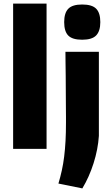

<svg xmlns="http://www.w3.org/2000/svg" viewBox="-20 -828 623 1068"><path d="M437 -607Q383 -607 360 -630Q337 -653 337 -705Q337 -756 360 -779.5Q383 -803 437 -803Q492 -803 515 -779.5Q538 -756 538 -705Q538 -655 515 -631Q492 -607 437 -607ZM305 193Q316 156 324 119.5Q332 83 337 42.5Q342 2 344.5 -44Q347 -90 347 -146Q347 -153 347 -179.5Q347 -206 346.5 -242.5Q346 -279 346 -322Q346 -365 345.5 -406Q345 -447 344.5 -482.5Q344 -518 344 -540H530V-72Q525 3 500.5 80Q476 157 438 220ZM53 -808H239V0H53Z"/></svg>

Font: Encode Sans Narrow
Style: ExtraBold
Weight: 800
Designer: Pablo Impallari, Andres Torresi
Foundry: Pablo Impallari, Andres Torresi
Version: Version 1.000; ttfautohint (v1.00) -l 8 -r 50 -G 200 -x 14 -